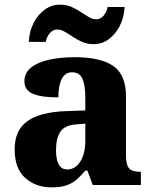

<svg xmlns="http://www.w3.org/2000/svg" viewBox="-20 -796 654 826"><path d="M200 10Q135 10 89 -30Q43 -70 43 -154Q43 -236 98 -275Q153 -314 265 -318L347 -321V-375Q347 -428 335 -456.5Q323 -485 290 -485Q260 -485 245.5 -456Q231 -427 231 -377Q158 -377 121.5 -392.5Q85 -408 85 -446Q85 -483 114.5 -506Q144 -529 193 -539.5Q242 -550 301 -550Q412 -550 467 -512.5Q522 -475 522 -381V-128Q522 -87 535 -72Q548 -57 582 -57H586V0H379L356 -62H347Q324 -35 304.5 -19.5Q285 -4 261 3Q237 10 200 10ZM269 -67Q304 -67 325.5 -101Q347 -135 347 -191V-264L310 -261Q260 -258 240.5 -230.5Q221 -203 221 -151Q221 -67 269 -67ZM383 -606Q356 -606 334 -615.5Q312 -625 293.5 -637.5Q275 -650 258.5 -659.5Q242 -669 226 -669Q207 -669 193.5 -652.5Q180 -636 177 -616H104Q106 -661 124.5 -697Q143 -733 172.5 -754.5Q202 -776 238 -776Q265 -776 287 -766.5Q309 -757 327.5 -744.5Q346 -732 362 -722.5Q378 -713 394 -713Q413 -713 426.5 -729.5Q440 -746 443 -766H516Q514 -721 495.5 -685Q477 -649 448 -627.5Q419 -606 383 -606Z"/></svg>

Font: Noto Serif Tamil ExtraBold
Style: Italic
Weight: 800
Italic angle: -12°
Designer: Indian Type Foundry, Tom Grace, and the Monotype Design Team
Foundry: Monotype Imaging Inc.
Version: Version 2.003; ttfautohint (v1.8.4.7-5d5b)